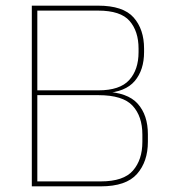

<svg xmlns="http://www.w3.org/2000/svg" viewBox="-20 -659 601 679"><path d="M101.5 0V-17.5H336.5Q417 -17.5 450.2 -55.8Q483.5 -94 483.5 -157.5V-183Q483.5 -247.5 449 -285Q414.5 -322.5 328 -322.5H104.5V-339.5H328Q404 -339.5 437 -376Q470 -412.5 470 -474.5V-487Q470 -548.5 438.2 -585Q406.5 -621.5 327 -621.5H101.5V-639H327Q415.5 -639 452.5 -597.2Q489.5 -555.5 489.5 -487V-475Q489.5 -411.5 456.5 -372.5Q423.5 -333.5 350.5 -329.5L347.5 -335Q431 -332.5 467 -292.2Q503 -252 503 -184V-157.5Q503 -87.5 464.5 -43.8Q426 0 336.5 0ZM92.5 0V-639H112V0Z"/></svg>

Font: Anek Bangla Medium Thin
Style: Regular
Weight: 250
Version: Version 1.003